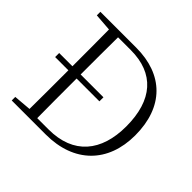

<svg xmlns="http://www.w3.org/2000/svg" viewBox="-172 -915 1107 1107"><g transform="rotate(45 381.0 -361.5)"><path d="M417 -354V-387H231C231 -493 231 -593 232 -691H336C526 -691 629 -576 629 -361C629 -158 527 -32 324 -32H232C231 -131 231 -232 231 -354ZM56 -694 163 -686C164 -589 164 -491 164 -387H56V-354H164C164 -235 164 -135 163 -38L56 -29V0H334C563 0 702 -139 702 -361C702 -593 568 -723 348 -723H56Z"/></g></svg>

Font: Noto Serif CJK SC ExtraLight
Style: Regular
Weight: 200
Designer: Ryoko NISHIZUKA 西塚涼子 (kana & ideographs); Frank Grießhammer (Latin, Greek & Cyrillic); Wenlong ZHANG 张文龙 (bopomofo); San
Foundry: Adobe
Version: Version 2.001;hotconv 1.1.0;makeotfexe 2.6.0